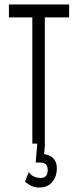

<svg xmlns="http://www.w3.org/2000/svg" viewBox="-20 -644 353 861"><path d="M125 0V-566H20V-624H290V-566H181V0ZM155 197Q121 197 92 170L109 128Q119 142 133 148Q147 154 163 154Q194 154 194 118Q194 85 162 85H140L147 0H182L178 47Q208 52 221.5 68.5Q235 85 235 112Q235 146 215 171.5Q195 197 155 197Z"/></svg>

Font: Inconsolata ExtraCondensed Thin
Style: Regular
Weight: 100
Width: 2
Monospace: yes
Designer: Raph Levien, Cyreal, Brenton Simpson
Foundry: Raph Levien, Cyreal, Google
Version: Version 3.100; ttfautohint (v1.8.4.7-5d5b)